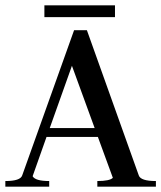

<svg xmlns="http://www.w3.org/2000/svg" viewBox="-28 -698 603 718"><path d="M138 -678H402V-634H138ZM336 0V-21Q382 -21 394 -33L338 -186H146L94 -39Q104 -21 156 -21V0H-8V-21Q48 -21 55 -42L249 -585H297L491 -42Q498 -21 555 -21V0ZM241 -452 158 -219H326Z"/></svg>

Font: Judson
Style: Regular
Weight: 400
Version: Version 20110429